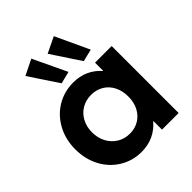

<svg xmlns="http://www.w3.org/2000/svg" viewBox="-218 -920 1061 1061"><g transform="rotate(-45 312.0 -390.0)"><path d="M438.5 -66.4H436Q406.2 -30.8 364.7 -11.5Q323.2 7.8 272.5 7.8Q202.6 7.8 145.3 -27.1Q87.9 -62 55.2 -123.5Q22.5 -185.1 22.5 -261.7Q22.5 -338.4 55.9 -400.1Q89.4 -461.9 147.2 -496.6Q205.1 -531.2 275.4 -531.2Q325.7 -531.2 366.5 -512.7Q407.2 -494.1 436.5 -460H438.5V-523.4H568.4V0H438.5ZM436.5 -260.7Q436.5 -306.2 418.7 -340.8Q400.9 -375.5 369.1 -394.3Q337.4 -413.1 296.9 -413.1Q256.3 -413.1 223.9 -394Q191.4 -375 172.9 -340.6Q154.3 -306.2 154.3 -262.7Q154.3 -219.7 172.6 -184.8Q190.9 -149.9 223.6 -129.6Q256.3 -109.4 297.9 -109.4Q337.9 -109.4 369.4 -128.4Q400.9 -147.5 418.7 -181.6Q436.5 -215.8 436.5 -260.7ZM288.1 -743.2 380.9 -788.1 472.7 -590.8 400.4 -573.2ZM114.3 -743.2 205.1 -788.1 298.8 -590.8 227.5 -573.2Z"/></g></svg>

Font: Reddit Sans Chocolate
Style: Bold
Weight: 700
Designer: Stephen Hutchings
Foundry: Reddit
Version: Version 1.011